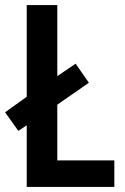

<svg xmlns="http://www.w3.org/2000/svg" viewBox="-26 -734 491 754"><path d="M79 0H423V-104H199V-323L323 -409L271 -484L199 -435V-714H79V-354L-6 -293L46 -220L79 -242Z"/></svg>

Font: Noto Sans Sinhala UI Condensed SemiBold
Style: Regular
Weight: 600
Width: 3
Designer: Jelle Bosma - Monotype Design Team
Foundry: Monotype Imaging Inc.
Version: Version 2.006